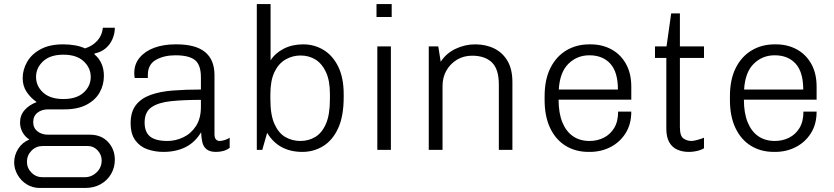

<svg xmlns="http://www.w3.org/2000/svg" viewBox="-20 -740 4119 948"><path d="M176 188Q141 188 112.5 170.5Q84 153 67 123.5Q50 94 50 62Q50 26 70 -5.5Q90 -37 125 -51Q103 -65 91 -87.5Q79 -110 79 -135Q79 -171 101.5 -196.5Q124 -222 161 -236Q130 -258 111 -287Q92 -316 92 -354Q92 -396 114 -434.5Q136 -473 180.5 -497Q225 -521 291 -521Q324 -521 351.5 -516Q379 -511 400 -501Q437 -513 460.5 -539Q484 -565 488 -603H547Q547 -574 535 -546.5Q523 -519 500.5 -500.5Q478 -482 447 -476L446 -472Q469 -453 481 -426Q493 -399 493 -365Q493 -321 472 -283.5Q451 -246 407.5 -223Q364 -200 298 -200H217Q186 -200 165 -183.5Q144 -167 144 -137Q144 -108 165 -91.5Q186 -75 217 -75H423Q480 -75 513.5 -39Q547 -3 547 49Q547 87 528.5 119Q510 151 477 169.5Q444 188 401 188ZM190 135H398Q432 135 457 111Q482 87 482 52Q482 24 462 2.5Q442 -19 414 -19H190Q158 -19 135.5 4Q113 27 113 58Q113 90 135.5 112.5Q158 135 190 135ZM293 -251Q358 -251 393 -283Q428 -315 428 -360Q428 -405 393 -437.5Q358 -470 293 -470Q228 -470 193 -437.5Q158 -405 158 -360Q158 -315 193 -283Q228 -251 293 -251Z M787 10Q746 10 709 -2.5Q672 -15 648.5 -46.5Q625 -78 625 -132Q625 -187 650.5 -220.5Q676 -254 722.5 -271Q769 -288 832.5 -293Q896 -298 972 -298V-358Q972 -420 942.5 -443.5Q913 -467 846 -467Q790 -467 750 -444.5Q710 -422 710 -370V-355H645Q644 -361 643.5 -367Q643 -373 643 -380Q643 -424 670 -456Q697 -488 742.5 -504.5Q788 -521 845 -521H852Q946 -521 992.5 -483Q1039 -445 1039 -369V-78Q1039 -60 1046 -52Q1053 -44 1064 -44Q1075 -44 1089.5 -48.5Q1104 -53 1114 -60V-10Q1101 0 1084 5Q1067 10 1046 10Q1016 10 1000 -3Q984 -16 979 -38Q974 -60 973 -87Q943 -37 896 -13.5Q849 10 787 10ZM807 -44Q847 -44 885 -62Q923 -80 947.5 -117.5Q972 -155 972 -212V-247Q887 -247 824.5 -240.5Q762 -234 728 -210.5Q694 -187 694 -135Q694 -88 721 -66Q748 -44 807 -44Z M1473 10Q1356 10 1299 -84L1275 0H1248V-720H1316V-442Q1339 -478 1381 -499.5Q1423 -521 1477 -521Q1532 -521 1577.5 -493.5Q1623 -466 1650 -411Q1677 -356 1677 -275V-261Q1677 -166 1649.5 -106.5Q1622 -47 1575.5 -18.5Q1529 10 1473 10ZM1463 -44Q1504 -44 1537 -64Q1570 -84 1589.5 -129Q1609 -174 1609 -250V-276Q1609 -342 1589.5 -384Q1570 -426 1537.5 -446Q1505 -466 1464 -466Q1424 -466 1389.5 -446Q1355 -426 1335 -384Q1315 -342 1315 -275V-249Q1315 -172 1335.5 -127Q1356 -82 1389.5 -63Q1423 -44 1463 -44Z M1843 0V-511H1910V0ZM1839 -656V-720H1914V-656Z M2097 0V-511H2144L2156 -435Q2183 -477 2229.5 -499Q2276 -521 2326 -521Q2379 -521 2420.5 -500.5Q2462 -480 2486 -439Q2510 -398 2510 -334V0H2443V-323Q2443 -399 2408.5 -432Q2374 -465 2311 -465Q2269 -465 2236 -445Q2203 -425 2184 -391.5Q2165 -358 2165 -315V0Z M2886 10Q2822 10 2773 -20Q2724 -50 2696.5 -107.5Q2669 -165 2669 -247V-264Q2669 -347 2697.5 -404Q2726 -461 2776 -491Q2826 -521 2890 -521H2896Q2953 -521 2998.5 -496.5Q3044 -472 3070.5 -425Q3097 -378 3097 -312V-248H2738Q2738 -182 2756.5 -136.5Q2775 -91 2809 -67.5Q2843 -44 2891 -44Q2929 -44 2961 -60Q2993 -76 3012.5 -108Q3032 -140 3032 -189H3097Q3097 -127 3069 -82.5Q3041 -38 2994.5 -14Q2948 10 2892 10ZM2739 -298H3031Q3031 -384 2993.5 -425.5Q2956 -467 2890 -467Q2829 -467 2786.5 -425Q2744 -383 2739 -298Z M3381 10Q3349 10 3323.5 -1.5Q3298 -13 3284 -38.5Q3270 -64 3270 -104V-454H3214V-511H3271L3294 -674H3337V-511H3456V-454H3337V-112Q3337 -68 3355 -56Q3373 -44 3394 -44Q3405 -44 3424.5 -49.5Q3444 -55 3456 -60V-8Q3447 -2 3434 2Q3421 6 3407.5 8Q3394 10 3381 10Z M3801 10Q3737 10 3688 -20Q3639 -50 3611.5 -107.5Q3584 -165 3584 -247V-264Q3584 -347 3612.5 -404Q3641 -461 3691 -491Q3741 -521 3805 -521H3811Q3868 -521 3913.5 -496.5Q3959 -472 3985.5 -425Q4012 -378 4012 -312V-248H3653Q3653 -182 3671.5 -136.5Q3690 -91 3724 -67.5Q3758 -44 3806 -44Q3844 -44 3876 -60Q3908 -76 3927.5 -108Q3947 -140 3947 -189H4012Q4012 -127 3984 -82.5Q3956 -38 3909.5 -14Q3863 10 3807 10ZM3654 -298H3946Q3946 -384 3908.5 -425.5Q3871 -467 3805 -467Q3744 -467 3701.5 -425Q3659 -383 3654 -298Z"/></svg>

Font: Chivo ExtraLight
Style: Regular
Weight: 250
Designer: Hector Gatti
Foundry: Omnibus-Type
Version: Version 2.002